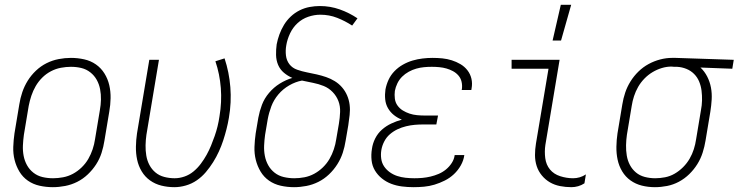

<svg xmlns="http://www.w3.org/2000/svg" viewBox="-20 -768 3062 796"><path d="M199 8Q171 8 144 2Q117 -4 95.5 -19Q74 -34 60.5 -56.5Q47 -79 40.5 -105Q34 -131 35 -159Q36 -187 40 -215L60 -335Q64 -361 72.5 -386Q81 -411 95 -433.5Q109 -456 129 -475Q149 -494 173 -506Q197 -518 223 -523Q249 -528 274 -528Q302 -528 329 -522Q356 -516 377.5 -501Q399 -486 413 -463.5Q427 -441 433 -415Q439 -389 438.5 -361Q438 -333 433 -305L413 -185Q409 -159 401 -134Q393 -109 378.5 -86.5Q364 -64 344 -45Q324 -26 300 -14Q276 -2 250 3Q224 8 199 8ZM200 -29Q220 -29 241.5 -33Q263 -37 282.5 -47.5Q302 -58 318.5 -74Q335 -90 346 -109Q357 -128 364 -149Q371 -170 374 -191L394 -311Q398 -333 398.5 -355Q399 -377 395 -398Q391 -419 381 -437Q371 -455 354.5 -468Q338 -481 317.5 -486Q297 -491 274 -491Q254 -491 232.5 -487Q211 -483 191 -472.5Q171 -462 155 -446Q139 -430 128 -411Q117 -392 110 -371Q103 -350 99 -329L79 -209Q76 -187 75 -165Q74 -143 78 -122Q82 -101 92 -83Q102 -65 118.5 -52Q135 -39 156 -34Q177 -29 200 -29Z M703 8Q675 8 649 1.5Q623 -5 602 -20Q581 -35 567.5 -57.5Q554 -80 548.5 -106Q543 -132 543.5 -160Q544 -188 548 -215L599 -520H639L587 -209Q584 -188 583.5 -166Q583 -144 586.5 -123Q590 -102 599.5 -84Q609 -66 624.5 -53Q640 -40 661 -34.5Q682 -29 704 -29Q724 -29 744.5 -36Q765 -43 782 -57Q799 -71 812.5 -89Q826 -107 836.5 -126Q847 -145 855 -164.5Q863 -184 870 -204Q877 -224 882 -244.5Q887 -265 890 -286Q900 -345 895.5 -403Q891 -461 873 -514L911 -526Q930 -469 935 -406.5Q940 -344 929 -280Q925 -256 919 -232.5Q913 -209 905.5 -186Q898 -163 887.5 -140Q877 -117 863.5 -95.5Q850 -74 833.5 -54.5Q817 -35 796 -20.5Q775 -6 750.5 1Q726 8 703 8Z M1199 8Q1171 8 1144 2Q1117 -4 1095.5 -19Q1074 -34 1060.5 -56.5Q1047 -79 1040.5 -105Q1034 -131 1035 -159Q1036 -187 1040 -215L1051 -280Q1056 -307 1066 -333.5Q1076 -360 1095.5 -383Q1115 -406 1140 -421.5Q1165 -437 1192 -445Q1173 -453 1157 -466.5Q1141 -480 1133 -499Q1125 -518 1124.5 -540Q1124 -562 1127 -584Q1131 -605 1138.5 -625.5Q1146 -646 1157.5 -665Q1169 -684 1185.5 -699.5Q1202 -715 1222 -725Q1242 -735 1263.5 -739Q1285 -743 1306 -743Q1349 -743 1388.5 -729Q1428 -715 1462 -692L1440 -662Q1411 -681 1378 -694Q1345 -707 1308 -707Q1283 -707 1258 -698.5Q1233 -690 1213.5 -672Q1194 -654 1182.5 -629.5Q1171 -605 1167 -581Q1163 -559 1165.5 -538Q1168 -517 1180 -501.5Q1192 -486 1212 -479Q1232 -472 1252.5 -468Q1273 -464 1293 -459.5Q1313 -455 1332 -448.5Q1351 -442 1368 -431.5Q1385 -421 1398 -406Q1411 -391 1419 -372.5Q1427 -354 1429.5 -333.5Q1432 -313 1429.5 -291.5Q1427 -270 1424 -249L1413 -185Q1409 -159 1401 -134.5Q1393 -110 1378.5 -87Q1364 -64 1344 -45Q1324 -26 1300 -14Q1276 -2 1250 3Q1224 8 1199 8ZM1200 -29Q1221 -29 1242 -33Q1263 -37 1282.5 -47.5Q1302 -58 1318.5 -74Q1335 -90 1346 -109Q1357 -128 1364 -149Q1371 -170 1374 -191L1385 -255Q1389 -279 1390 -303.5Q1391 -328 1383 -349Q1375 -370 1359 -386.5Q1343 -403 1322 -411.5Q1301 -420 1278 -424.5Q1255 -429 1232 -434Q1205 -429 1179 -414Q1153 -399 1134 -376.5Q1115 -354 1105 -327.5Q1095 -301 1090 -274L1079 -209Q1076 -187 1075 -165Q1074 -143 1078 -122Q1082 -101 1092 -83Q1102 -65 1118.5 -52Q1135 -39 1156.5 -34Q1178 -29 1200 -29Z M1694 8Q1670 8 1646.5 5Q1623 2 1602 -6Q1581 -14 1563.5 -28Q1546 -42 1534.5 -61Q1523 -80 1520.5 -103.5Q1518 -127 1522 -151Q1525 -173 1535.5 -194Q1546 -215 1563.5 -230.5Q1581 -246 1602.5 -256Q1624 -266 1646 -272Q1628 -279 1613 -291Q1598 -303 1588.5 -319.5Q1579 -336 1577 -356Q1575 -376 1578 -397Q1582 -418 1591 -437.5Q1600 -457 1615.5 -473Q1631 -489 1650.5 -500Q1670 -511 1690.5 -517Q1711 -523 1732 -525.5Q1753 -528 1773 -528Q1794 -528 1814 -526Q1834 -524 1853 -518Q1872 -512 1889 -502Q1906 -492 1918 -476.5Q1930 -461 1934.5 -441.5Q1939 -422 1935 -401L1934 -395H1894L1895 -399Q1897 -415 1893.5 -429.5Q1890 -444 1880.5 -455Q1871 -466 1858 -473Q1845 -480 1831 -484Q1817 -488 1801.5 -489.5Q1786 -491 1770 -491Q1754 -491 1738 -489.5Q1722 -488 1706 -483.5Q1690 -479 1674.5 -470.5Q1659 -462 1647 -450Q1635 -438 1627.5 -422.5Q1620 -407 1617 -391Q1615 -375 1617 -359Q1619 -343 1628 -330.5Q1637 -318 1650 -310Q1663 -302 1678 -297Q1693 -292 1709.5 -290.5Q1726 -289 1742 -289H1796L1789 -252H1735Q1717 -252 1699.5 -250.5Q1682 -249 1663.5 -244.5Q1645 -240 1628 -232Q1611 -224 1596.5 -211.5Q1582 -199 1573 -181.5Q1564 -164 1561 -146Q1558 -128 1560.5 -110Q1563 -92 1572.5 -78Q1582 -64 1596 -54Q1610 -44 1626.5 -38.5Q1643 -33 1661.5 -31Q1680 -29 1698 -29Q1715 -29 1731.5 -30.5Q1748 -32 1765 -36Q1782 -40 1798.5 -47Q1815 -54 1829 -65.5Q1843 -77 1853 -92.5Q1863 -108 1865 -125H1905Q1902 -103 1890.5 -82.5Q1879 -62 1862 -46Q1845 -30 1824 -19.5Q1803 -9 1781.5 -2.5Q1760 4 1738 6Q1716 8 1694 8Z M2349 8Q2325 8 2302 3.5Q2279 -1 2260 -12Q2241 -23 2226.5 -40.5Q2212 -58 2205 -79.5Q2198 -101 2198 -125Q2198 -149 2202 -173L2254 -483H2101V-520H2300L2241 -167Q2237 -140 2240.5 -112.5Q2244 -85 2260 -65.5Q2276 -46 2302.5 -37.5Q2329 -29 2356 -29Q2370 -29 2383.5 -33Q2397 -37 2409 -45L2403 -8Q2391 0 2377 4Q2363 8 2349 8ZM2271 -600 2305 -748H2348L2306 -600Z M2695 8Q2667 8 2641 1.5Q2615 -5 2594 -20Q2573 -35 2559.5 -57.5Q2546 -80 2540.5 -106Q2535 -132 2535.5 -160Q2536 -188 2540 -215L2560 -335Q2564 -360 2572 -384Q2580 -408 2594 -430.5Q2608 -453 2627 -471.5Q2646 -490 2669 -502.5Q2692 -515 2717 -521.5Q2742 -528 2766 -528H2781L3022 -520L3016 -483L2884 -488Q2901 -472 2912 -450.5Q2923 -429 2927.5 -405Q2932 -381 2930.5 -355.5Q2929 -330 2925 -305L2905 -185Q2901 -160 2893 -135Q2885 -110 2871 -87.5Q2857 -65 2837.5 -46Q2818 -27 2794.5 -14.5Q2771 -2 2745.5 3Q2720 8 2695 8ZM2696 -29Q2716 -29 2737 -33Q2758 -37 2777 -48Q2796 -59 2812 -75Q2828 -91 2839 -110Q2850 -129 2856.5 -149.5Q2863 -170 2866 -191L2886 -311Q2890 -331 2890.5 -351.5Q2891 -372 2888.5 -392Q2886 -412 2878.5 -430Q2871 -448 2857.5 -461.5Q2844 -475 2825.5 -482.5Q2807 -490 2787 -491H2775Q2772 -491 2769.5 -491.5Q2767 -492 2764 -492Q2744 -492 2724 -486Q2704 -480 2685.5 -469Q2667 -458 2651.5 -442Q2636 -426 2625.5 -407.5Q2615 -389 2608.5 -369Q2602 -349 2599 -329L2579 -209Q2576 -188 2575.5 -166Q2575 -144 2578.5 -123Q2582 -102 2591.5 -84Q2601 -66 2616.5 -53Q2632 -40 2653 -34.5Q2674 -29 2696 -29Z"/></svg>

Font: Iosevka Term Curly XLt Obl
Style: Regular
Weight: 200
Italic angle: -9°
Designer: Belleve Invis
Foundry: Belleve Invis
Version: Version 32.3.0